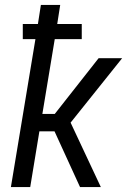

<svg xmlns="http://www.w3.org/2000/svg" viewBox="-20 -755 540 775"><path d="M303 0 200 -225H139L102 0H24L123 -597H72V-658H133L145 -735H223L211 -658H310V-597H201L151 -295H201L378 -520H473L265 -260L387 0Z"/></svg>

Font: Iosevka
Style: Italic
Weight: 400
Italic angle: -9°
Monospace: yes
Designer: Belleve Invis
Foundry: Belleve Invis
Version: Version 32.5.0; ttfautohint (v1.8.4)